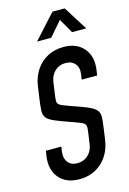

<svg xmlns="http://www.w3.org/2000/svg" viewBox="-146 -1053 762 1138"><g transform="rotate(-15 235.0 -484.5)"><path d="M195.5 16Q114 16 71.2 -35Q28.5 -86 41 -169L45.5 -199H140.5L136 -169Q130.5 -130 149.5 -104.5Q168.5 -79 208.5 -79Q247 -79 273.8 -103.8Q300.5 -128.5 306 -169L315 -232Q318.5 -255.5 318.8 -268.5Q319 -281.5 312.5 -289.5Q306 -297.5 289.5 -304.5Q273 -311.5 242.5 -322Q175.5 -345 140.2 -360.2Q105 -375.5 92.2 -392.2Q79.5 -409 80.8 -435.5Q82 -462 88.5 -507L99 -581Q107 -636.5 135 -678.2Q163 -720 206.5 -743Q250 -766 304 -766Q385.5 -766 428.5 -715.2Q471.5 -664.5 459 -581L454.5 -551H359.5L364 -581Q370.5 -622.5 350 -646.8Q329.5 -671 291.5 -671Q253 -671 226.5 -646.2Q200 -621.5 194 -581L183.5 -507Q180 -484 179.8 -470.8Q179.5 -457.5 186 -449.5Q192.5 -441.5 209 -434.8Q225.5 -428 256 -417Q323 -394.5 358.2 -379Q393.5 -363.5 406.2 -346.5Q419 -329.5 417.8 -303.2Q416.5 -277 410 -232L401 -169Q389 -86 333.2 -35Q277.5 16 195.5 16ZM162.5 -837.5 296.5 -985H371.5L464.5 -837.5H377.5L326.5 -926.5L249.5 -837.5Z"/></g></svg>

Font: Mohave Light Medium
Style: Italic
Weight: 500
Italic angle: -8°
Version: Version 2.003